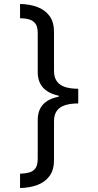

<svg xmlns="http://www.w3.org/2000/svg" viewBox="-20 -812 495 967"><path d="M374 -291Q334 -291 307 -282Q280 -273 266 -253.5Q252 -234 252 -201V-6Q252 44 229.5 74.5Q207 105 168.5 119.5Q130 134 81 135V63Q109 62 129 56Q149 50 159.5 34Q170 18 170 -13V-206Q170 -257 197 -286Q224 -315 276 -325V-330Q224 -341 197 -370.5Q170 -400 170 -450V-645Q170 -676 159.5 -691.5Q149 -707 129 -713.5Q109 -720 81 -720V-792Q130 -791 168.5 -776.5Q207 -762 229.5 -731.5Q252 -701 252 -651V-455Q252 -423 266 -403Q280 -383 307 -374Q334 -365 374 -365Z"/></svg>

Font: uoriya25
Style: Book
Weight: 400
Designer: Jelle Bosma - Monotype Design Team
Foundry: Monotype Imaging Inc.
Version: Version 2.003